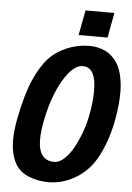

<svg xmlns="http://www.w3.org/2000/svg" viewBox="-57 -870 632 919"><g transform="rotate(5 259.0 -410.0)"><path d="M316.4 -826.7H455.1Q451.2 -806.6 443.8 -766.6Q436.5 -726.6 432.6 -706.5H293.5Q297.4 -726.6 304.9 -766.6Q312.5 -806.6 316.4 -826.7ZM346.2 -659.2Q361.8 -659.2 376.2 -657.5Q390.6 -655.8 408.4 -649.9Q426.3 -644 440.9 -634.8Q455.6 -625.5 470 -609.1Q484.4 -592.8 494.4 -571.3Q504.4 -549.8 510.5 -518.1Q516.6 -486.3 516.6 -447.8Q516.6 -391.6 502.9 -315.9Q502.9 -314.9 502.4 -313.2Q502 -311.5 502 -310.5Q490.2 -250.5 469.2 -196Q448.2 -141.6 423.3 -106Q385.7 -52.7 328.9 -22.5Q272 7.8 210.9 7.8Q161.6 7.8 117.7 -9.5Q73.7 -26.9 52.7 -62Q24.9 -107.9 24.9 -179.2Q24.9 -225.6 36.1 -282.7Q59.6 -401.9 89.8 -470.5Q120.1 -539.1 157.2 -579.6Q189 -614.3 239.5 -636.2Q290 -658.2 346.2 -659.2ZM230 -91.3Q253.9 -91.3 278.1 -113.5Q302.2 -135.7 321 -169.9Q339.8 -204.1 353.8 -241.5Q367.7 -278.8 374.5 -312.5Q375 -314 375.5 -316.7Q376 -319.3 376.5 -320.8Q390.6 -390.6 390.6 -446.8Q390.6 -560.1 326.7 -560.1Q293.9 -560.1 260.7 -520Q227.5 -480 202.9 -418.9Q178.2 -357.9 164.6 -289.1Q153.3 -232.9 153.3 -193.4Q153.3 -91.3 230 -91.3Z"/></g></svg>

Font: Fantasque Sans Mono
Style: Bold Italic
Weight: 700
Italic angle: -11°
Monospace: yes
Designer: Jany Belluz
Version: Version 1.7.1